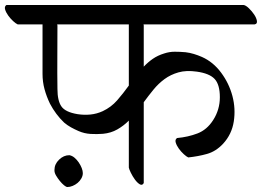

<svg xmlns="http://www.w3.org/2000/svg" viewBox="-52 -707 1054 772"><path d="M19 -609Q12 -612 1 -622Q-10 -632 -19 -644.5Q-28 -657 -31.5 -669Q-35 -681 -26 -687H927Q936 -686 948.5 -674Q961 -662 970 -648.5Q979 -635 981 -623Q983 -611 972 -609H525Q526 -607 526 -603V-439Q543 -457 562.5 -470.5Q582 -484 608 -492Q629 -499 650.5 -499Q672 -499 694 -497Q711 -495 727.5 -490Q744 -485 760 -478Q805 -458 837 -415Q869 -372 882.5 -321Q896 -270 888 -218.5Q880 -167 845 -129Q816 -98 780 -88Q744 -78 705 -74Q698 -77 687 -87Q676 -97 667 -109.5Q658 -122 654.5 -134Q651 -146 660 -152Q704 -156 742 -170.5Q780 -185 805 -224Q832 -266 832 -316Q832 -367 811 -389.5Q790 -412 739 -419Q697 -425 665.5 -416Q634 -407 609.5 -389Q585 -371 565 -346.5Q545 -322 526 -296V29Q520 40 510 34Q500 28 490.5 15Q481 2 474 -12.5Q467 -27 466 -33V-222Q445 -201 419.5 -186.5Q394 -172 362 -169Q337 -167 312 -168.5Q287 -170 264 -180Q248 -187 233.5 -195Q219 -203 206 -214Q189 -230 174.5 -249.5Q160 -269 149 -290Q135 -319 127 -348.5Q119 -378 119 -410V-609ZM361 -260Q395 -276 419 -303.5Q443 -331 466 -363V-609H178Q178 -607 178.5 -606Q179 -605 179 -604Q179 -540 178.5 -476.5Q178 -413 179 -349Q179 -302 195 -279Q211 -256 260 -248Q286 -244 311.5 -246.5Q337 -249 361 -260ZM227 -83Q238 -81 247.5 -73Q257 -65 264.5 -54Q272 -43 276.5 -31.5Q281 -20 281 -11Q281 0 275 10.5Q269 21 260 28.5Q251 36 240 40.5Q229 45 219 45Q214 45 205.5 38Q197 31 188.5 20.5Q180 10 173.5 -1Q167 -12 167 -21V-24Q167 -47 185.5 -65Q204 -83 227 -83Z"/></svg>

Font: Asar
Style: Regular
Weight: 400
Designer: Eben Sorkin
Foundry: Eben Sorkin, Pria Ravichandran
Version: Version 1.003; ttfautohint (v1.3) -l 8 -r 50 -G 0 -x 0 -H 45